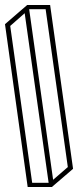

<svg xmlns="http://www.w3.org/2000/svg" viewBox="-20 -750 313 770"><path d="M91 0 0 -653 89 -730H181L273 -73L188 0ZM252 -80 163 -713H97L193 -29ZM21 -646 109 -17H175L79 -697Z"/></svg>

Font: Imposible
Style: Regular
Weight: 400
Designer: Rodrigo Fuenzalida
Foundry: fragTYPE
Version: Version 1.000